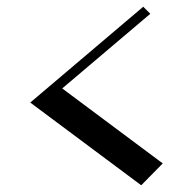

<svg xmlns="http://www.w3.org/2000/svg" viewBox="-20 -603 574 571"><path d="M165 -340 427 -562 406 -583 70 -298 400 -52 464 -117Z"/></svg>

Font: Space Cowgirl Black
Style: Regular
Weight: 900
Designer: Valery Marier
Foundry: Valery Marier
Version: Version 1.000;hotconv 1.0.109;makeotfexe 2.5.65596